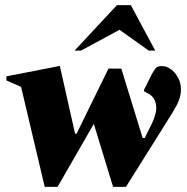

<svg xmlns="http://www.w3.org/2000/svg" viewBox="-20 -727 726 747"><path d="M154 0 62 -389 5 -414V-430L210 -470H213L272 -207H278L402 -460H452L535 -190H543L557 -218Q574 -250 581 -271Q588 -292 588 -305Q588 -346 557 -363L540 -372V-377L571 -439Q582 -459 589 -464.5Q596 -470 610 -470Q628 -470 645 -457.5Q662 -445 673 -424.5Q684 -404 684 -380Q684 -358 676.5 -338Q669 -318 653.5 -293Q638 -268 615 -231L470 0H420L345 -245L204 0ZM270 -530 435 -707H489L584 -530H559L445 -611L295 -530Z"/></svg>

Font: Spectral ExtraBold
Style: Italic
Weight: 800
Italic angle: -10°
Designer: Jean-Baptiste Levee
Foundry: Production Type
Version: Version 2.001